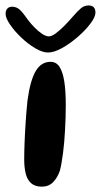

<svg xmlns="http://www.w3.org/2000/svg" viewBox="-46 -660 368 702"><path d="M107 22.5Q81.5 22.5 67.2 9.2Q53 -4 47.8 -26.2Q42.5 -48.5 42.5 -76Q42.5 -89 42.8 -104.5Q43 -120 43.8 -137.8Q44.5 -155.5 45.5 -174.5Q46.5 -193.5 47.8 -213.2Q49 -233 50.8 -253Q52.5 -273 54.5 -292.5Q64.5 -366 84.5 -400Q104.5 -434 139 -434Q159.5 -434 171.5 -415.8Q183.5 -397.5 189 -362.5Q194.5 -327.5 194.5 -276.5Q194.5 -253.5 193.8 -230.2Q193 -207 191.8 -184.5Q190.5 -162 188.8 -141Q187 -120 184.5 -101Q182 -82 179.2 -65.5Q176.5 -49 173 -36Q164 -10 148 6.2Q132 22.5 107 22.5ZM129.5 -468Q109 -468 82.5 -483.8Q56 -499.5 31.2 -523.2Q6.5 -547 -9.5 -570.5Q-25.5 -594 -25.5 -609.5Q-25.5 -622 -19 -628.8Q-12.5 -635.5 -2 -635.5Q14.5 -635.5 26.8 -624Q39 -612.5 55 -589Q66 -574 80 -559.8Q94 -545.5 108 -536.2Q122 -527 132.5 -527Q143 -527 157.8 -538Q172.5 -549 188.8 -565.2Q205 -581.5 219 -598Q238 -620 250.2 -630Q262.5 -640 277.5 -640Q303 -640 303 -614Q303 -598 284.5 -573.5Q266 -549 238 -524.8Q210 -500.5 180.8 -484.2Q151.5 -468 129.5 -468Z"/></svg>

Font: Gluten
Style: Regular
Weight: 400
Designer: Tyler Finck
Foundry: Etcetera Type Company
Version: Version 1.300